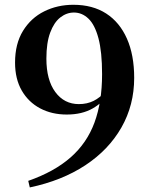

<svg xmlns="http://www.w3.org/2000/svg" viewBox="-20 -777 636 815"><path d="M106.5 18.6 99.9 -9.3Q210.2 -47.8 279.5 -108.7Q348.9 -169.5 381.1 -256.9Q413.3 -344.4 413.3 -461.9Q413.3 -557.1 397.9 -614.6Q382.5 -672.1 355.4 -697.9Q328.3 -723.8 293.8 -723.8Q262.6 -723.8 235.9 -702.9Q209.2 -682 193.1 -638.7Q176.9 -595.5 176.9 -528.4Q176.9 -437.5 214.8 -386.3Q252.7 -335.1 314.7 -335.1Q349.7 -335.1 377.2 -348.7Q404.6 -362.3 429.1 -390L451 -383.1H441.1Q419.4 -343.1 373.9 -317Q328.3 -290.8 263.3 -290.8Q199.9 -290.8 150.3 -317.1Q100.8 -343.4 72.3 -392.7Q43.9 -442.1 43.9 -511.3Q43.9 -591.2 77.7 -646.1Q111.5 -701 167.7 -728.8Q223.9 -756.7 291.4 -756.7Q373.2 -756.7 430.6 -719.7Q488 -682.6 518.8 -613Q549.6 -543.4 549.6 -446.4Q549.6 -330.9 495.4 -235.8Q441.2 -140.8 342 -75.4Q242.8 -10.1 106.5 18.6Z"/></svg>

Font: Noto Serif HK
Style: Regular
Weight: 200
Designer: Ryoko NISHIZUKA 西塚涼子 (kana & ideographs); Frank Grießhammer (Latin, Greek & Cyrillic); Wenlong ZHANG 张文龙 (bopomofo); San
Foundry: Adobe
Version: Version 2.001;hotconv 1.1.0;makeotfexe 2.6.0